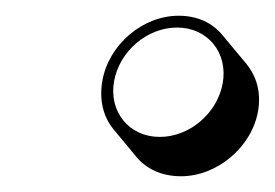

<svg xmlns="http://www.w3.org/2000/svg" viewBox="-20 -441 349 244"><path d="M110 -338C106 -314 111 -293 124 -277L153 -242C166 -226 186 -217 210 -217C256 -217 300 -254 308 -300C312 -324 306 -344 293 -360L263 -396C250 -412 231 -421 207 -421C161 -421 118 -384 110 -338ZM125 -338C132 -376 167 -406 205 -406C244 -406 270 -374 263 -335C256 -297 221 -267 183 -267C144 -267 118 -299 125 -338Z"/></svg>

Font: Blanket
Style: PosterObl
Weight: 900
Foundry: Cannot Into Space Fonts
Version: Version 0.9